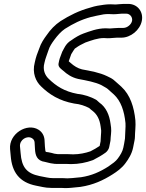

<svg xmlns="http://www.w3.org/2000/svg" viewBox="-20 -782 748 984"><path d="M344.2 59C383.9 59 422.3 51.1 454.5 39.2C455.5 38.8 456.8 38.2 457.6 37.9C478.8 27.2 501.6 14.4 521.3 0C528.4 -5.2 537.3 -16.7 539.4 -27L546 -60C546.3 -61.6 546.5 -63.7 546.5 -64.9C546.5 -80 552 -107.4 549.3 -127.9L546.4 -148.9C540.7 -192 524 -232.1 489.5 -256.1C479.8 -263.5 479 -267.1 471.4 -271.4C446.9 -285 412.2 -297.4 377.4 -300.8C309.9 -313.3 267.9 -340.7 229.3 -378.4C210.8 -396 197.9 -424.1 207.6 -459.1C207.7 -459.7 207.9 -460.5 208 -461C212.7 -484.1 222.3 -504.3 228.7 -525.4C234.2 -543.4 245.4 -560.5 258.4 -578.1C274.2 -599.5 292.8 -620.7 312.5 -634C355.6 -661.2 395.1 -681 446.6 -695C465.6 -700.1 485.6 -703.1 510.9 -708.4C520.3 -709.6 527.3 -710 536.7 -710C543.6 -710 552.5 -709 561.5 -709C578.8 -709 595.9 -712 604.1 -712H627.1C646 -712 660.5 -693.9 656.8 -675C653.1 -656.5 632 -639 612.6 -639H589.6C572.6 -639 554.9 -636.2 543.1 -636C533.4 -636.8 529.2 -637 522.2 -637C477.6 -637 438.5 -621 408.1 -610.4C387 -603 364.4 -589.2 345.4 -575.5C316.1 -559 305.8 -527.7 301.9 -522.2C300 -519.4 298.3 -515.9 297.6 -513.3C294.3 -502 285.9 -485.6 283 -471L280 -456C276.3 -437.3 298.4 -424.9 304.2 -419.4C323.3 -401.8 347.2 -385.2 380.4 -377.5C426.5 -368.8 466.7 -361.3 498.1 -346.5C513.7 -336.9 523.1 -333.4 531.9 -326.2C544.5 -313.7 550.1 -311 563 -298.4C599.7 -264.7 616.9 -213.2 623.1 -151C624.7 -132.7 620.7 -98 620.5 -71.7C619.3 -62.9 618 -55 616.2 -46L612 -25C608.2 -6.1 596.5 13.4 583.9 30.2C573 45.3 557.6 55.7 535.5 71.2C492.4 98.7 450.1 117.9 395.7 126.2L375.9 128.1C360 129.7 341.8 131.8 325.8 132C317.1 131.2 311.3 131 302.8 131H252.8C227.2 131 210.9 124.9 183.2 120.4C115.5 106.7 90.8 73.5 85.6 2.2L82.4 -31.9C79.7 -65.9 119 -89.3 144.1 -73.6C152.8 -68.2 156.4 -61.6 157.3 -52.4L159.3 -17.8C161 11.8 168 42.4 210.9 47.8C223 50 230.1 53.4 239.5 54.7L252.5 56.6C258.7 57.8 262.1 58 267.4 58H317.4C327.9 58 336 59 344.2 59ZM314.7 182C335.6 182 355.7 179.4 371 177.9L391.4 175.9C391.7 175.8 392.3 175.8 392.7 175.7C457.7 166 509.7 141.8 557.6 111.2C579.1 97.4 604.1 80.2 623.3 53.8C637.6 34.6 655.6 7.1 662 -25L666.2 -46C668.4 -57.3 671.5 -69.7 671.5 -79.9C671.5 -103.2 676.4 -137 673.9 -165C667.1 -232.9 647.8 -295.3 601.9 -337.6C587.2 -351.9 580.3 -355.9 570.9 -365.2C556.6 -379.5 541.8 -385.4 528.3 -391.9C489.4 -410.5 446.1 -417.8 400.1 -426.5C378.6 -431.7 358.3 -444.6 343 -458.6C339.3 -462.2 335.5 -465.1 332.4 -467.7L332.7 -469.4C335.2 -476.9 340.9 -491.2 345.1 -504.3C352.4 -516 360.3 -529.7 363.8 -533.3C365.4 -534.1 367 -535.1 368.5 -536.2C382.8 -546.9 397.9 -555 417.6 -564.1C449 -575.1 480.5 -587 512.2 -587C517.7 -587 524.9 -586 532 -586C550.6 -586 568.6 -589 579.6 -589H602.6C649.2 -589 697.3 -627.4 706.8 -675C716.2 -722.2 684.3 -762 637.1 -762H614.1C598.6 -762 584.9 -759.2 572.4 -759C564.8 -759.5 554.2 -760 546.7 -760C535 -760 523.7 -759.3 512.7 -757.7C490.6 -754.7 469.5 -751.9 441.7 -742.8C384.9 -727.3 336.5 -703.2 290.6 -674C261.8 -654.9 237.9 -629.6 218.7 -601.3C205.6 -583.4 190.2 -561.8 180.5 -532C171.9 -511.4 163.5 -487.8 158.2 -461.9C143.7 -407.6 164.4 -364 190.1 -339.6C232.1 -298.5 283 -265.4 359.8 -251.4C360.3 -251.3 361.2 -251.2 361.9 -251.1C389.8 -248.5 416.1 -239.4 437.2 -228.2C441.7 -223.4 450.2 -217 453.9 -214.2C477 -196.4 490.8 -171.2 495.9 -133.1L498.5 -113.1C498.9 -100.1 495.9 -78.8 495.5 -57.6L490.8 -34.1C477.3 -24.8 460.4 -15.1 443.6 -6.6C418.6 2.3 387.2 8.9 355.2 9C346.9 8.4 337.5 8 327.4 8H277.4C273.9 8 272.4 7.6 270.1 7.2L258.3 5.5C251.3 3.3 239.4 0.3 228.7 -1.6C210.2 -5 214.1 2.2 210.2 -30.9L208.2 -65.6C206.1 -88.5 195.1 -106.1 177.1 -117.4C119.4 -153.4 25.2 -97.4 31.6 -18.1L34.8 15.8C40.9 99.8 79.2 152.7 164.9 169.6C188.3 173.4 208.8 181 242.9 181H292.9C301.3 181 307.7 182 314.7 182Z"/></svg>

Font: Smoothie
Style: OutlineIt
Weight: 400
Foundry: Cannot Into Space Fonts
Version: Version 0.8